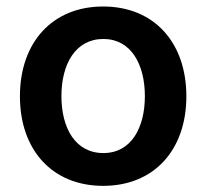

<svg xmlns="http://www.w3.org/2000/svg" viewBox="-20 -573 648 603"><path d="M304 10.7C463.8 10.7 565.3 -101.9 565.3 -270.6C565.3 -439.6 463.8 -552.6 304 -552.6C144.2 -552.6 42.6 -439.6 42.6 -270.6C42.6 -101.9 144.2 10.7 304 10.7ZM304.7 -92.3C216.3 -92.3 172.9 -171.2 172.9 -271C172.9 -370.7 216.3 -450.6 304.7 -450.6C391.7 -450.6 435 -370.7 435 -271C435 -171.2 391.7 -92.3 304.7 -92.3Z"/></svg>

Font: TID UI Semi Bold
Style: Regular
Weight: 600
Designer: The TID Project Authors
Foundry: Bakken & Bæck
Version: Version 1.001;hotconv 1.0.109;makeotfexe 2.5.65596